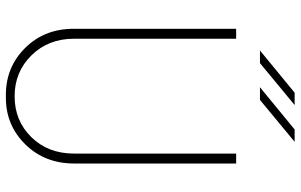

<svg xmlns="http://www.w3.org/2000/svg" viewBox="-200 -784 998 637"><g transform="rotate(90 298.5 -465.0)"><path d="M304 14H294Q202 14 138.5 -50Q75 -114 75 -211V-750H108V-212Q108 -127 163 -71Q218 -15 299 -15Q380 -15 434.5 -70.5Q489 -126 489 -212V-750H522V-213Q522 -115 458.5 -50.5Q395 14 304 14ZM287 -944H328L189 -829H147ZM409 -944H450L311 -829H269Z"/></g></svg>

Font: Poiret One
Style: Regular
Weight: 400
Designer: Denis Masharov
Foundry: Denis Masharov
Version: Version 1.001